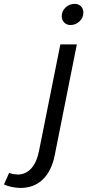

<svg xmlns="http://www.w3.org/2000/svg" viewBox="-166 -750 442 967"><path d="M-146 179 -120 120.5Q-106 127 -78 129Q-37.5 129.5 -9.5 99.2Q18.5 69 30 12.5L138 -526.5H221L110 30Q94 112 48.5 154.8Q3 197.5 -65.5 196.5Q-111 195 -146 179ZM210 -730.5Q229.5 -730.5 241.8 -718.2Q254 -706 254 -686.5Q254 -661 234.5 -642.5Q215 -624 189 -624Q169.5 -624 157.2 -636.8Q145 -649.5 145 -668.5Q145 -694.5 164.5 -712.5Q184 -730.5 210 -730.5Z"/></svg>

Font: Argentum Sans Light
Style: Italic
Weight: 300
Italic angle: -11.3°
Designer: Julieta Ulanovsky (font), Owen Earl (portions from Jones font), Cristiano Sobral (main changes and remaster)
Foundry: Julieta Ulanovsky (font), Owen Earl (portions from Jones font), Cristiano Sobral (main changes and remaster)
Version: Version 3.127